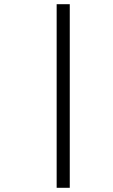

<svg xmlns="http://www.w3.org/2000/svg" viewBox="-20 -770 540 915"><path d="M250 -750Q250 -750 250 125H312.5Q312.5 125 312.5 -750Z"/></svg>

Font: BFUnifontExMono
Style: Regular
Weight: 500
Version: Version 15.0.06